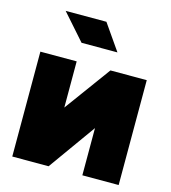

<svg xmlns="http://www.w3.org/2000/svg" viewBox="-108 -811 799 898"><g transform="rotate(15 291.5 -361.5)"><path d="M373.5 -507.8H549.3V0H373.5V-228.5L210 0H34.2V-507.8H210V-284.2ZM209.5 -597.7 99.1 -722.7H296.4L383.3 -597.7Z"/></g></svg>

Font: Giphurs Black
Style: Regular
Weight: 900
Version: Version 0.920; ttfautohint (v1.8.4.7-5d5b)